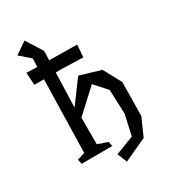

<svg xmlns="http://www.w3.org/2000/svg" viewBox="-207 -838 932 1057"><g transform="rotate(-30 258.5 -309.5)"><path d="M395 -269 326 -346 184 -215V-46L247 -24L253 5L58 6L52 -24L100 -39L111 -501H50L45 -580L113 -578L115 -631L50 -688L125 -739L190 -636L188 -577H197L365 -575L359 -497L228 -501H186L179 -282L284 -424L416 -385L477 -272L474 -58L425 53L280 120L255 59L372 14L401 -115Z"/></g></svg>

Font: Underdog
Style: Regular
Weight: 400
Designer: Sergey Steblina
Foundry: Sergey Steblina, Jovanny Lemonad
Version: Version 1.001; ttfautohint (v0.9)